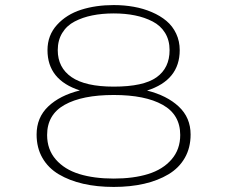

<svg xmlns="http://www.w3.org/2000/svg" viewBox="-20 -727 890 758"><path d="M429 11Q363 11 308.5 -1.5Q254 -14 212.2 -38.8Q170.5 -63.5 147.5 -103.5Q124.5 -143.5 124.5 -196Q124.5 -263 170.5 -306.8Q216.5 -350.5 295.5 -370Q167.5 -411 167.5 -529Q167.5 -587.5 205 -628.8Q242.5 -670 300.2 -688.5Q358 -707 429 -707Q470.5 -707 508.2 -700.2Q546 -693.5 579.2 -679.2Q612.5 -665 637 -644.5Q661.5 -624 675.5 -594.2Q689.5 -564.5 689.5 -529Q689.5 -410.5 560.5 -369.5Q639 -350 685.8 -306.2Q732.5 -262.5 732.5 -196Q732.5 -143.5 709.5 -103.5Q686.5 -63.5 645 -38.8Q603.5 -14 549 -1.5Q494.5 11 429 11ZM429 -385Q546.5 -385 598 -421.8Q649.5 -458.5 649.5 -529Q649.5 -568 631.8 -597Q614 -626 582.5 -642.2Q551 -658.5 512.8 -666.2Q474.5 -674 429 -674Q383 -674 344.5 -666.2Q306 -658.5 274.8 -642.2Q243.5 -626 225.8 -597Q208 -568 208 -529Q208 -460 262.5 -422.5Q317 -385 429 -385ZM691.5 -194Q691.5 -274.5 622.2 -313.2Q553 -352 429 -352Q304.5 -352 235.2 -313.2Q166 -274.5 166 -194Q166 -137 200.2 -97.5Q234.5 -58 292.8 -40Q351 -22 429 -22Q507 -22 565 -40Q623 -58 657.2 -97.5Q691.5 -137 691.5 -194Z"/></svg>

Font: League Mono Wide Thin
Style: Regular
Weight: 100
Width: 8
Designer: Tyler Finck
Foundry: The League of Moveable Type / Tyler Finck
Version: Version 2.210